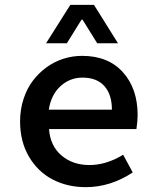

<svg xmlns="http://www.w3.org/2000/svg" viewBox="-20 -751 640 784"><path d="M168 -574.2 267.1 -731H363.8L461.9 -574.2H377L316.9 -670.9H313L252.9 -574.2ZM330.1 13.2Q254.9 13.2 194.6 -18.3Q134.3 -49.8 98.1 -111.6Q62 -173.3 62 -254.9Q62 -303.2 75.9 -346.2Q89.8 -389.2 114 -421.1Q138.2 -453.1 170.2 -476.3Q202.1 -499.5 239.3 -511.2Q276.4 -522.9 314.9 -522.9Q421.9 -522.9 481.9 -456.1Q542 -389.2 542 -280.8Q542 -256.8 537.1 -224.1H180.2Q185.1 -155.3 231 -116.2Q276.9 -77.1 345.2 -77.1Q414.1 -77.1 482.9 -119.1L522 -46.9Q431.2 13.2 330.1 13.2ZM179.2 -303.2H437Q437 -365.2 406 -399.7Q375 -434.1 316.9 -434.1Q265.6 -434.1 227.3 -399.4Q189 -364.7 179.2 -303.2Z"/></svg>

Font: Office Code Pro Medium
Style: Regular
Weight: 500
Designer: Nathan Rutzky & Paul D. Hunt
Foundry: Adobe Systems Incorporated
Version: Version 1.004;PS 001.004;hotconv 1.0.70;makeotf.lib2.5.58329